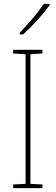

<svg xmlns="http://www.w3.org/2000/svg" viewBox="-20 -971 287 991"><path d="M236 -944V-951H206C174 -903 127 -849 82 -802V-793H99C144 -833 202 -897 236 -944ZM199 0V-19L137 -22V-691L199 -695V-714H48V-695L112 -691V-22L48 -19V0Z"/></svg>

Font: Noto Sans Oriya Cond Thin
Style: Regular
Weight: 100
Width: 3
Designer: Amélie Bonet and Sol Matas
Foundry: Google LLC
Version: Version 2.006